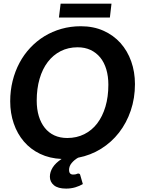

<svg xmlns="http://www.w3.org/2000/svg" viewBox="-20 -880 796 1072"><path d="M416.5 89Q426.5 89 428 97.5L442.5 147.5Q425 158.5 400.5 165.8Q376 173 349 173Q303.5 173 281 154.2Q258.5 135.5 258.5 106.5Q258.5 80.5 274.2 55.2Q290 30 324 7.5Q257 4.5 203.8 -21Q150.5 -46.5 113.5 -89.8Q76.5 -133 56.8 -190.5Q37 -248 37 -314.5Q37 -374 50.5 -428.2Q64 -482.5 88.8 -529Q113.5 -575.5 149 -613.2Q184.5 -651 228.2 -677.8Q272 -704.5 323.2 -719Q374.5 -733.5 431 -733.5Q501.5 -733.5 557.5 -708.5Q613.5 -683.5 652.5 -640Q691.5 -596.5 712.5 -537.5Q733.5 -478.5 733.5 -410.5Q733.5 -331.5 710 -262.5Q686.5 -193.5 644.5 -139.5Q602.5 -85.5 544.2 -49.2Q486 -13 416 0.5Q395.5 12 380.5 29.8Q365.5 47.5 365.5 69.5Q365.5 81 371 87.8Q376.5 94.5 388 94.5Q395.5 94.5 399.8 93.8Q404 93 407 91.8Q410 90.5 412 89.8Q414 89 416.5 89ZM585 -407Q585 -454 573.5 -492.8Q562 -531.5 539.8 -558.8Q517.5 -586 485.8 -601Q454 -616 413.5 -616Q361 -616 318.8 -594.5Q276.5 -573 246.8 -534Q217 -495 201 -440Q185 -385 185 -318Q185 -270.5 196.5 -232.2Q208 -194 229.8 -166.5Q251.5 -139 283.2 -124.2Q315 -109.5 355.5 -109.5Q408 -109.5 450.5 -130.8Q493 -152 522.8 -191Q552.5 -230 568.8 -284.8Q585 -339.5 585 -407ZM318.5 -859.5H602.5L593.5 -782H309Z"/></svg>

Font: Lato Heavy
Style: Italic
Weight: 800
Italic angle: -7°
Designer: Lukasz Dziedzic
Foundry: tyPoland Lukasz Dziedzic
Version: Version 2.007; 2014-02-27